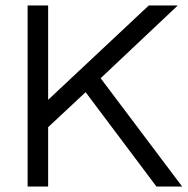

<svg xmlns="http://www.w3.org/2000/svg" viewBox="-20 -682 686 702"><path d="M81 0V-662H156V-317L524 -662H630L348 -396L646 0H552L293 -345L156 -217V0Z"/></svg>

Font: Questrial
Style: Regular
Weight: 400
Designer: Joe Prince, Laura Meseguer
Foundry: Joe Prince, Laura Meseguer
Version: Version 2.000; ttfautohint (v1.8.3)